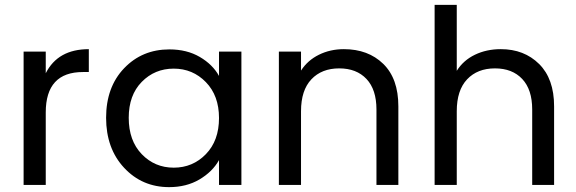

<svg xmlns="http://www.w3.org/2000/svg" viewBox="-20 -760 2369 789"><path d="M168 -298V0H77V-548H168V-459Q218 -558 345 -558V-464H321Q168 -464 168 -298Z M676 -557Q748 -557 801 -526Q854 -495 880 -448V-548H972V0H880V-102Q853 -54 799.5 -22.5Q746 9 675 9Q564 9 490 -70.5Q416 -150 416 -276Q416 -402 490 -479.5Q564 -557 676 -557ZM880 -275Q880 -367 826 -422.5Q772 -478 694 -478Q616 -478 562.5 -423.5Q509 -369 509 -276Q509 -182 562.5 -126.5Q616 -71 694 -71Q772 -71 826 -126.5Q880 -182 880 -275Z M1527 0V-310Q1527 -392 1486 -435.5Q1445 -479 1374 -479Q1302 -479 1259.5 -434Q1217 -389 1217 -303V0H1126V-548H1217V-470Q1244 -512 1290.5 -535Q1337 -558 1393 -558Q1493 -558 1555 -497.5Q1617 -437 1617 -323V0Z M1766 0V-740H1857V-469Q1884 -512 1931.5 -535Q1979 -558 2038 -558Q2134 -558 2195.5 -497Q2257 -436 2257 -323V0H2167V-310Q2167 -392 2126 -435.5Q2085 -479 2014 -479Q1942 -479 1899.5 -434Q1857 -389 1857 -303V0Z"/></svg>

Font: SVN-Poppins
Style: Regular
Weight: 400
Designer: Ninad Kale (Devanagari), Jonny Pinhorn (Latin)
Foundry: Indian Type Foundry
Version: Version 3.002 2017